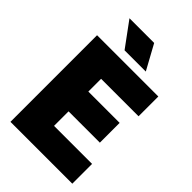

<svg xmlns="http://www.w3.org/2000/svg" viewBox="-275 -1056 1160 1160"><g transform="rotate(45 305.0 -475.5)"><path d="M49.5 0V-740H573V-571H253V-462H520.5V-293H253V-169H578V0ZM231.5 -793 115.5 -951H326.5L413 -793Z"/></g></svg>

Font: Encode Sans SemiCondensed SemiCondensed Black
Style: Regular
Weight: 900
Width: 4
Designer: Multiple Designers
Foundry: Impallari Type
Version: Version 3.000; ttfautohint (v1.8.3) -l 8 -r 50 -G 200 -x 14 